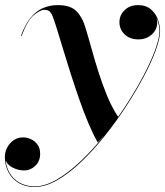

<svg xmlns="http://www.w3.org/2000/svg" viewBox="-68 -490 662 770"><path d="M71 260Q34.5 260 7.8 244.2Q-19 228.5 -33.8 201.2Q-48.5 174 -48.5 139Q-48.5 119.5 -39.2 101.8Q-30 84 -13.5 72.5Q3 61 25 61Q40.5 61 56.2 68.2Q72 75.5 82.5 90Q93 104.5 93 126.5Q93 156 73.8 174.8Q54.5 193.5 29 193.5Q11.5 193.5 -6.2 187Q-24 180.5 -35.8 168.5Q-47.5 156.5 -47.5 139H-46Q-46 173 -31.5 199.8Q-17 226.5 9.5 242Q36 257.5 71 257.5Q112.5 257.5 159.5 230.2Q206.5 203 255 157Q303.5 111 349.5 53.5Q395.5 -4 435.5 -65.2Q475.5 -126.5 506.2 -184.5Q537 -242.5 554.2 -289.8Q571.5 -337 571.5 -364.5Q571.5 -386.5 563 -410Q554.5 -433.5 535.5 -450.2Q516.5 -467 485 -467V-468.5Q508 -468.5 525.5 -458.5Q543 -448.5 552.8 -432.5Q562.5 -416.5 562.5 -399.5Q562.5 -380 552 -364.5Q541.5 -349 524.5 -340.5Q507.5 -332 487.5 -332Q453 -332 432 -352Q411 -372 411 -401Q411 -429.5 432 -449.5Q453 -469.5 485 -469.5Q517.5 -469.5 537.2 -452.5Q557 -435.5 565.5 -411Q574 -386.5 574 -364.5Q574 -336.5 557 -289.2Q540 -242 509.2 -184Q478.5 -126 438.5 -64.5Q398.5 -3 352.2 55Q306 113 257.5 159.2Q209 205.5 161.2 232.8Q113.5 260 71 260ZM324 81.5Q306 50 287.2 5.8Q268.5 -38.5 250.8 -89.2Q233 -140 216.5 -191.5Q200 -243 186 -289.5Q172 -336 161 -371.5Q150 -407 143 -425Q140 -433 133.2 -441.8Q126.5 -450.5 109.5 -450.5Q93 -450.5 67.2 -429Q41.5 -407.5 18.5 -345.5L16 -346.5Q32.5 -391.5 54.5 -418.5Q76.5 -445.5 104 -457.5Q131.5 -469.5 164 -469.5Q215.5 -469.5 239.5 -444.2Q263.5 -419 274.5 -379.5Q285 -346 297.8 -299.5Q310.5 -253 326.5 -202.5Q342.5 -152 362.2 -104.2Q382 -56.5 406.5 -20.5Q396.5 -6.5 387.5 5.8Q378.5 18 369.2 29.5Q360 41 349 53.8Q338 66.5 324 81.5Z"/></svg>

Font: Bodoni Moda 72pt SemiBold
Style: Italic
Weight: 600
Italic angle: -13°
Designer: Owen Earl
Foundry: indestructible type
Version: Version 2.004